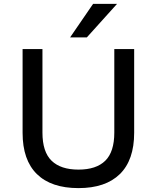

<svg xmlns="http://www.w3.org/2000/svg" viewBox="-20 -957 806 986"><path d="M383 9Q243 9 169.5 -63Q96 -135 96 -275V-705H198V-276Q198 -177 245 -131.5Q292 -86 383 -86Q474 -86 520.5 -131.5Q567 -177 567 -276V-705H669V-275Q669 -135 595.5 -63Q522 9 383 9ZM340 -765 458 -937H581L426 -765Z"/></svg>

Font: Nunito Sans 7pt Medium
Style: Regular
Weight: 500
Designer: Vernon Adams
Foundry: Vernon Adams
Version: Version 3.101;gftools[0.9.27]